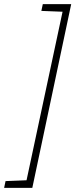

<svg xmlns="http://www.w3.org/2000/svg" viewBox="-78 -763 367 933"><path d="M-58 150 -51 117 51 113 226 -706 123 -710 130 -743H268L79 150Z"/></svg>

Font: Saira Semi Condensed Thin
Style: Italic
Weight: 100
Width: 4
Italic angle: -12°
Designer: Hector Gatti with collaboration of the Omnibus-Type team
Foundry: Omnibus-Type
Version: Version 1.001; ttfautohint (v1.8)